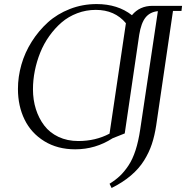

<svg xmlns="http://www.w3.org/2000/svg" viewBox="-20 -731 921 950"><path d="M68.8 -291Q68.8 -351.1 85.9 -411.1Q103 -471.2 137 -524.9Q170.9 -578.6 217 -620.4Q263.2 -662.1 325.7 -686.5Q388.2 -710.9 458 -710.9Q562.5 -710.9 632.8 -655.8Q670.9 -702.1 734.9 -702.1H880.9L877.9 -676.8H835.9L752.9 -110.8Q745.1 -59.6 731.4 -18.3Q717.8 22.9 692.9 63Q668 103 627.9 137.2Q587.9 171.4 532.2 199.2L522 178.2Q551.8 159.7 573.5 139.2Q595.2 118.7 615.7 87.9Q636.2 57.1 650.6 12.7Q665 -31.7 673.8 -90.8L761.2 -675.8Q722.2 -671.9 700.2 -644.5Q678.2 -617.2 668.9 -559.1L597.2 -70.8L537.1 -46.9Q452.6 7.8 352.1 7.8Q264.6 7.8 199.5 -32.2Q134.3 -72.3 101.6 -139.4Q68.8 -206.5 68.8 -291ZM143.1 -289.1Q143.1 -236.8 157.5 -191.2Q171.9 -145.5 199 -109.9Q226.1 -74.2 269.5 -53.7Q313 -33.2 367.2 -33.2Q453.1 -33.2 522 -69.8L603 -616.2Q547.9 -682.1 454.1 -682.1Q405.8 -682.1 362.1 -665.5Q318.4 -648.9 284.9 -620.1Q251.5 -591.3 224.1 -553Q196.8 -514.6 179.2 -470.9Q161.6 -427.2 152.3 -380.9Q143.1 -334.5 143.1 -289.1Z"/></svg>

Font: Dihjauti
Style: Italic
Weight: 400
Italic angle: -9°
Designer: T. Christopher White
Version: Version 3.0.0